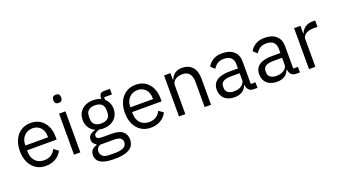

<svg xmlns="http://www.w3.org/2000/svg" viewBox="-72 -1399 4016 2270"><g transform="rotate(-20 1936.5 -264.0)"><path d="M279 12Q209 12 157 -21.5Q105 -55 76 -115.5Q47 -176 47 -258Q47 -340 76 -400.5Q105 -461 157 -494.5Q209 -528 279 -528Q348 -528 398 -495.5Q448 -463 475 -406Q502 -349 502 -276V-238H131V-214Q131 -147 171.5 -102.5Q212 -58 284 -58Q333 -58 369.5 -81Q406 -104 426 -147L483 -106Q458 -54 405 -21Q352 12 279 12ZM279 -461Q236 -461 202.5 -441Q169 -421 150 -385.5Q131 -350 131 -305V-298H416V-309Q416 -355 399 -389Q382 -423 351 -442Q320 -461 279 -461Z M674 -637Q649 -637 637 -649.5Q625 -662 625 -682V-695Q625 -715 637 -727.5Q649 -740 674 -740Q700 -740 711.5 -727.5Q723 -715 723 -695V-682Q723 -662 711.5 -649.5Q700 -637 674 -637ZM634 0V-516H714V0Z M1319 57Q1319 110 1291 144.5Q1263 179 1207.5 195.5Q1152 212 1069 212Q989 212 938.5 197Q888 182 865 153.5Q842 125 842 85Q842 43 864 19Q886 -5 924 -15V-26Q902 -37 890 -54.5Q878 -72 878 -98Q878 -137 903 -157.5Q928 -178 967 -188V-192Q921 -214 895.5 -255Q870 -296 870 -350Q870 -403 894 -443Q918 -483 962 -505.5Q1006 -528 1064 -528Q1092 -528 1116.5 -523Q1141 -518 1162 -508V-517Q1162 -547 1176 -566.5Q1190 -586 1222 -586H1299V-516H1201V-483Q1229 -459 1244.5 -425Q1260 -391 1260 -350Q1260 -298 1236 -257.5Q1212 -217 1168 -194.5Q1124 -172 1065 -172Q1052 -172 1039 -173.5Q1026 -175 1015 -177Q990 -170 968.5 -156.5Q947 -143 947 -119Q947 -96 969 -88Q991 -80 1026 -80H1136Q1232 -80 1275.5 -43.5Q1319 -7 1319 57ZM1244 63Q1244 32 1220.5 13.5Q1197 -5 1137 -5H965Q940 6 928.5 23.5Q917 41 917 65Q917 99 942.5 123Q968 147 1029 147H1103Q1170 147 1207 126Q1244 105 1244 63ZM1065 -236Q1116 -236 1146 -260.5Q1176 -285 1176 -336V-364Q1176 -415 1146 -439.5Q1116 -464 1065 -464Q1014 -464 984 -439.5Q954 -415 954 -364V-336Q954 -285 984 -260.5Q1014 -236 1065 -236Z M1600 12Q1530 12 1478 -21.5Q1426 -55 1397 -115.5Q1368 -176 1368 -258Q1368 -340 1397 -400.5Q1426 -461 1478 -494.5Q1530 -528 1600 -528Q1669 -528 1719 -495.5Q1769 -463 1796 -406Q1823 -349 1823 -276V-238H1452V-214Q1452 -147 1492.5 -102.5Q1533 -58 1605 -58Q1654 -58 1690.5 -81Q1727 -104 1747 -147L1804 -106Q1779 -54 1726 -21Q1673 12 1600 12ZM1600 -461Q1557 -461 1523.5 -441Q1490 -421 1471 -385.5Q1452 -350 1452 -305V-298H1737V-309Q1737 -355 1720 -389Q1703 -423 1672 -442Q1641 -461 1600 -461Z M2035 0H1955V-516H2035V-432H2039Q2058 -476 2092.5 -502Q2127 -528 2185 -528Q2265 -528 2311.5 -476.5Q2358 -425 2358 -331V0H2278V-317Q2278 -386 2248.5 -421Q2219 -456 2161 -456Q2129 -456 2100 -445.5Q2071 -435 2053 -413Q2035 -391 2035 -358Z M2943 0H2898Q2866 0 2846 -13.5Q2826 -27 2817 -51Q2808 -75 2808 -106V-113L2839 -84H2804Q2788 -37 2748.5 -12.5Q2709 12 2655 12Q2573 12 2527.5 -30Q2482 -72 2482 -144Q2482 -193 2506 -226.5Q2530 -260 2578.5 -277.5Q2627 -295 2702 -295H2804V-346Q2804 -401 2774 -430Q2744 -459 2682 -459Q2636 -459 2604 -438Q2572 -417 2551 -382L2503 -427Q2524 -468 2570 -498Q2616 -528 2686 -528Q2779 -528 2831.5 -482Q2884 -436 2884 -354V-70H2943ZM2804 -235H2698Q2630 -235 2598 -215Q2566 -195 2566 -157V-136Q2566 -98 2594 -77Q2622 -56 2668 -56Q2708 -56 2738.5 -68.5Q2769 -81 2786.5 -102.5Q2804 -124 2804 -150Z M3477 0H3432Q3400 0 3380 -13.5Q3360 -27 3351 -51Q3342 -75 3342 -106V-113L3373 -84H3338Q3322 -37 3282.5 -12.5Q3243 12 3189 12Q3107 12 3061.5 -30Q3016 -72 3016 -144Q3016 -193 3040 -226.5Q3064 -260 3112.5 -277.5Q3161 -295 3236 -295H3338V-346Q3338 -401 3308 -430Q3278 -459 3216 -459Q3170 -459 3138 -438Q3106 -417 3085 -382L3037 -427Q3058 -468 3104 -498Q3150 -528 3220 -528Q3313 -528 3365.5 -482Q3418 -436 3418 -354V-70H3477ZM3338 -235H3232Q3164 -235 3132 -215Q3100 -195 3100 -157V-136Q3100 -98 3128 -77Q3156 -56 3202 -56Q3242 -56 3272.5 -68.5Q3303 -81 3320.5 -102.5Q3338 -124 3338 -150Z M3671 0H3591V-516H3671V-421H3676Q3685 -446 3704 -467.5Q3723 -489 3753 -502.5Q3783 -516 3825 -516H3856V-436H3809Q3766 -436 3735 -424.5Q3704 -413 3687.5 -394Q3671 -375 3671 -350Z"/></g></svg>

Font: IBM Plex Sans
Style: Regular
Weight: 400
Designer: Mike Abbink, Paul van der Laan, Pieter van Rosmalen
Foundry: Bold Monday
Version: Version 3.201